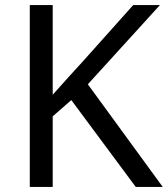

<svg xmlns="http://www.w3.org/2000/svg" viewBox="-20 -734 659 754"><path d="M619 0H513L260 -341L187 -277V0H97V-714H187V-362Q217 -396 248 -430Q279 -464 310 -498L503 -714H608L325 -403Z"/></svg>

Font: Noto Sans Gunjala Gondi Semibold
Style: Regular
Weight: 600
Designer: Ek Type
Foundry: Ek Type
Version: Version 1.004; ttfautohint (v1.8.4.7-5d5b)